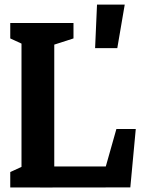

<svg xmlns="http://www.w3.org/2000/svg" viewBox="-20 -832 660 852"><path d="M25.5 -68.5 108.2 -106.6 75.4 -50.4V-678.4L108.2 -623.4L25.5 -661.5V-730H306.1V-661.5L188 -623.4L220.8 -678.4V0H25.5ZM157.2 -93.2H482.3L443.2 -71.2L496.5 -259.6H582.5L558.3 -0.4L157.8 0.1ZM410.5 -811.5H533.5L500.5 -618.5H402Z"/></svg>

Font: Monaspace Xenon Var ExtraLight
Style: Regular
Weight: 200
Designer: Riley Cran and the Lettermatic Team
Version: Version 1.200 (Monaspace Xenon Var)